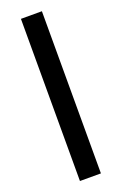

<svg xmlns="http://www.w3.org/2000/svg" viewBox="-156 -854 571 899"><g transform="rotate(-20 129.5 -404.0)"><path d="M77 0V-808H181.5V0Z"/></g></svg>

Font: Encode Sans Semi Expanded Medium
Style: Regular
Weight: 500
Width: 6
Designer: Multiple Designers
Foundry: Impallari Type
Version: Version 3.000; ttfautohint (v1.8.3) -l 8 -r 50 -G 200 -x 14 